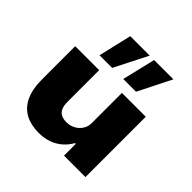

<svg xmlns="http://www.w3.org/2000/svg" viewBox="-199 -954 1139 1139"><g transform="rotate(45 370.5 -384.0)"><path d="M284 11Q219 11 172 -14Q125 -39 99.5 -92Q74 -145 74 -229V-506H275V-241Q275 -209 284 -188.5Q293 -168 311.5 -159Q330 -150 356 -150Q387 -150 412 -164Q437 -178 451.5 -201Q466 -224 466 -251V-506H666V0H486V-99H480Q449 -45 399 -17Q349 11 284 11ZM413 -570 463 -779H625L520 -570ZM214 -570 263 -779H426L320 -570Z"/></g></svg>

Font: Nunito Sans 7pt SemiExpanded Black
Style: Regular
Weight: 900
Width: 6
Designer: Vernon Adams
Foundry: Vernon Adams
Version: Version 3.101;gftools[0.9.27]